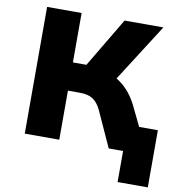

<svg xmlns="http://www.w3.org/2000/svg" viewBox="-93 -792 997 1052"><g transform="rotate(10 405.5 -266.0)"><path d="M631 173V0H571V-145H799V173ZM84 0V-705H276V-430H363L337 -406L515 -705H731L516 -368L428 -422Q475 -413 514.5 -392Q554 -371 585.5 -337.5Q617 -304 640 -258L765 0H551L461 -198Q442 -238 415 -255.5Q388 -273 343 -273H276V0Z"/></g></svg>

Font: Nunito Sans 7pt Black
Style: Regular
Weight: 900
Designer: Vernon Adams
Foundry: Vernon Adams
Version: Version 3.101;gftools[0.9.27]